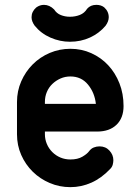

<svg xmlns="http://www.w3.org/2000/svg" viewBox="-20 -761 559 791"><path d="M268 -692Q290 -692 309 -699.5Q328 -707 339 -725Q353 -741 377 -741Q396 -741 409 -731Q428 -714 428 -690Q428 -673 415 -655Q389 -624 351 -606.5Q313 -589 268 -589Q227 -589 188 -606Q149 -623 123 -655Q110 -673 110 -690Q110 -713 129 -730Q144 -741 161 -741Q184 -741 203 -722Q213 -706 230.5 -699Q248 -692 268 -692ZM165 -333H375Q370 -379 342.5 -412.5Q315 -446 270 -446Q248 -446 229 -437.5Q210 -429 195.5 -415Q181 -401 173 -382Q165 -363 165 -341ZM390 -158Q415 -158 431 -140.5Q447 -123 447 -101Q447 -93 444.5 -83Q442 -73 434 -65Q398 -27 356.5 -8.5Q315 10 270 10Q225 10 185 -7Q145 -24 115 -53.5Q85 -83 67.5 -122.5Q50 -162 50 -208V-341Q50 -386 67.5 -426Q85 -466 115 -496Q145 -526 185 -543Q225 -560 270 -560Q316 -560 356 -542Q396 -524 425.5 -492.5Q455 -461 472 -418Q489 -375 489 -324Q489 -275 460 -247Q431 -219 380 -219H165V-208Q165 -187 173 -168Q181 -149 195.5 -134.5Q210 -120 229 -112Q248 -104 270 -104Q300 -104 319.5 -115.5Q339 -127 347 -138Q355 -149 366.5 -153.5Q378 -158 390 -158Z"/></svg>

Font: VDS
Style: Bold
Weight: 700
Designer: artmaker
Foundry: artmaker
Version: Version 1.000 2009 initial release